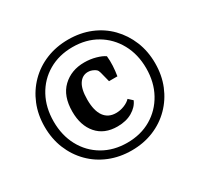

<svg xmlns="http://www.w3.org/2000/svg" viewBox="-144 -781 1016 992"><g transform="rotate(-30 364.5 -285.5)"><path d="M372 -99Q294 -99 250.5 -149Q207 -199 207 -282Q207 -375 258 -423.5Q309 -472 387 -472Q422 -472 454.5 -463Q487 -454 505 -441Q508 -413 506.5 -383.5Q505 -354 500 -324H450L435 -383Q433 -390 430.5 -395.5Q428 -401 421 -406Q414 -411 403 -415.5Q392 -420 379 -420Q345 -420 325 -389.5Q305 -359 305 -297Q305 -231 329.5 -197Q354 -163 400 -163Q425 -163 449 -172.5Q473 -182 487 -197L511 -175Q497 -142 460.5 -120.5Q424 -99 372 -99ZM98 -286Q98 -203 133 -138.5Q168 -74 230.5 -37.5Q293 -1 374 -1Q455 -1 517 -37.5Q579 -74 614.5 -138.5Q650 -203 650 -286Q650 -369 614.5 -433.5Q579 -498 517 -534.5Q455 -571 374 -571Q293 -571 230.5 -534.5Q168 -498 133 -433.5Q98 -369 98 -286ZM44 -286Q44 -357 68.5 -417Q93 -477 137.5 -522Q182 -567 242.5 -591.5Q303 -616 374 -616Q446 -616 506 -591.5Q566 -567 610 -522Q654 -477 678.5 -417Q703 -357 703 -286Q703 -214 678.5 -154Q654 -94 609.5 -49Q565 -4 505 20.5Q445 45 374 45Q303 45 242.5 20.5Q182 -4 137.5 -49Q93 -94 68.5 -154Q44 -214 44 -286Z"/></g></svg>

Font: Rasa SemiBold
Style: Italic
Weight: 600
Italic angle: -7.10001°
Designer: Anna Giedrys (Yrsa+Rasa design), David Brezina (Yrsa art-direction, Rasa art-direction, design)
Foundry: Rosetta Type Foundry
Version: Version 2.004